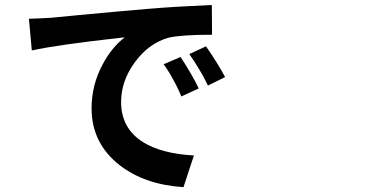

<svg xmlns="http://www.w3.org/2000/svg" viewBox="-20 -731 1540 775"><path d="M720.7 24.4Q565.4 14.6 463.9 -63.5Q349.6 -152.3 349.6 -293.9Q349.6 -386.7 393.6 -469.7Q430.7 -540 483.4 -580.1Q479.5 -580.1 471.7 -579.1Q209 -549.8 108.4 -527.3L96.7 -655.3Q132.8 -656.2 185.5 -659.2Q213.9 -662.1 295.9 -669.9Q472.7 -686.5 578.1 -695.3Q679.7 -704.1 835 -710.9L835.9 -590.8Q714.8 -590.8 661.1 -579.1Q580.1 -556.6 523.4 -478.5Q468.8 -403.3 468.8 -319.3Q468.8 -212.9 557.6 -157.2Q632.8 -110.4 762.7 -103.5ZM711.9 -341.8Q697.3 -377.9 678.7 -410.2Q665 -437.5 640.6 -471.7L709 -501Q757.8 -425.8 782.2 -374ZM819.3 -385.7Q801.8 -422.9 783.2 -452.1Q766.6 -481.4 744.1 -512.7L811.5 -543.9Q856.4 -479.5 888.7 -419.9Z"/></svg>

Font: Bpmf GenSeki Gothic B
Style: B
Weight: 700
Foundry: But Ko
Version: Version 1.320